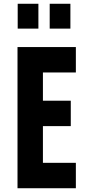

<svg xmlns="http://www.w3.org/2000/svg" viewBox="-20 -1000 467 1020"><path d="M383 -750V-615H208V-465H356V-330H208V-135H383V0H73V-750ZM74 -848V-980H184V-848ZM244 -848V-980H354V-848Z"/></svg>

Font: Mohave Light
Style: Bold
Weight: 700
Version: Version 2.003